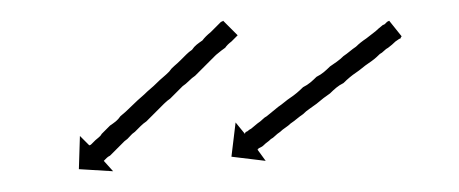

<svg xmlns="http://www.w3.org/2000/svg" viewBox="-20 -427 442 185"><path d="M366 -390Q365 -390 361 -387Q358 -384 354 -381Q352 -380 350 -378Q348 -376 346 -375Q343 -372 340.5 -370Q338 -368 335 -366Q332 -364 329 -361.5Q326 -359 323 -357Q320 -355 317 -352.5Q314 -350 311 -347Q307 -345 304 -342.5Q301 -340 298 -337Q292 -333 285 -327Q281 -324 278 -322Q275 -320 272 -317Q269 -315 266 -312.5Q263 -310 260 -308Q258 -306 255 -304Q252 -302 250 -300Q247 -298 245 -296Q243 -294 241 -293Q239 -291 237.5 -290Q236 -289 234 -287Q233 -286 232 -285.5Q231 -285 229 -284Q229 -283 228 -283L236 -272L203 -276L207 -309L216 -298Q216 -299 217 -300Q218 -300 219 -301Q220 -302 222 -303Q223 -304 225 -305.5Q227 -307 228 -308Q231 -310 233 -312Q235 -314 237 -315Q243 -320 248 -324Q251 -326 254 -328.5Q257 -331 260 -333Q263 -335 266 -337.5Q269 -340 272 -343Q276 -345 279 -347.5Q282 -350 285 -353Q289 -355 292 -357.5Q295 -360 298 -363Q301 -365 304.5 -367.5Q308 -370 311 -373Q314 -375 317 -377.5Q320 -380 323 -382Q327 -386 333 -390Q337 -393 342 -397Q344 -399 349 -403Q350 -403 351 -404Q352 -405 353 -406Q355 -407 355 -407L367 -392Q366 -391 366 -390ZM207 -391Q206 -390 203 -387Q199 -384 197 -381Q194 -379 188 -374Q183 -369 179 -365Q176 -362 173.5 -359.5Q171 -357 168 -354Q165 -352 162 -349Q159 -346 156 -344Q153 -341 150 -338Q147 -335 144 -332Q141 -330 138 -327Q135 -324 132 -321Q127 -316 121 -310Q118 -308 115.5 -305.5Q113 -303 110 -300Q107 -298 105 -295.5Q103 -293 100 -291Q98 -289 96 -287Q94 -285 92 -283Q90 -281 86 -277Q84 -276 83 -275Q82 -274 81 -273Q81 -273 80.5 -272.5Q80 -272 80 -272L89 -262L56 -264L57 -296L66 -287Q67 -287 68 -288Q69 -289 72 -292Q73 -293 75 -294.5Q77 -296 78 -298Q80 -300 82 -302Q84 -304 86 -306Q89 -308 91.5 -310Q94 -312 96 -315Q101 -319 107 -325Q112 -330 119 -336Q122 -339 125 -341.5Q128 -344 131 -347Q134 -350 137 -352.5Q140 -355 143 -358Q145 -361 148 -363.5Q151 -366 154 -369Q157 -372 159.5 -374.5Q162 -377 165 -379Q167 -382 169.5 -384Q172 -386 175 -388Q178 -392 183 -396Q185 -398 186.5 -399.5Q188 -401 189 -402Q192 -405 193 -406Q194 -406 195 -407L209 -393Q208 -392 207 -391Z"/></svg>

Font: FRB American Cursive Just Arrows
Style: Italic
Weight: 400
Italic angle: -25°
Version: Version 2.0;Modular Font Editor K font №1